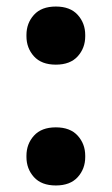

<svg xmlns="http://www.w3.org/2000/svg" viewBox="-20 -556 343 588"><path d="M151 12Q107 12 84 -13.5Q61 -39 61 -75V-79Q61 -115 84 -140.5Q107 -166 151 -166Q195 -166 218 -140.5Q241 -115 241 -79V-75Q241 -39 218 -13.5Q195 12 151 12ZM151 -358Q107 -358 84 -383.5Q61 -409 61 -445V-449Q61 -485 84 -510.5Q107 -536 151 -536Q195 -536 218 -510.5Q241 -485 241 -449V-445Q241 -409 218 -383.5Q195 -358 151 -358Z"/></svg>

Font: IBM Plex Serif
Style: Bold
Weight: 700
Designer: Mike Abbink, Paul van der Laan, Pieter van Rosmalen
Foundry: Bold Monday
Version: Version 2.008